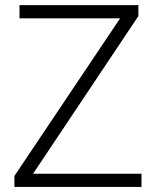

<svg xmlns="http://www.w3.org/2000/svg" viewBox="-20 -734 615 754"><path d="M109.9 -51.8H535.6V0H36.6V-43L451.7 -662.1H56.6V-713.9H523.4V-670.9Z"/></svg>

Font: Nokora Light
Style: Regular
Weight: 300
Designer: Danh Hong
Version: Version 8.000; ttfautohint (v1.8.3)